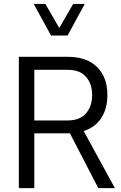

<svg xmlns="http://www.w3.org/2000/svg" viewBox="-20 -969 625 989"><path d="M156.7 0H77.1V-676.3H330.6Q427.2 -676.3 480.2 -623.5Q533.2 -570.8 533.2 -479.5Q533.2 -409.2 501.7 -361.1Q470.2 -313 411.1 -293.9L571.8 0H486.3L340.3 -282.2Q335.4 -282.2 330.6 -282.2H156.7ZM156.7 -609.4V-348.6H328.6Q391.6 -348.6 423.1 -385.3Q454.6 -421.9 454.6 -479.5Q454.6 -537.1 423.1 -573.2Q391.6 -609.4 328.6 -609.4ZM153.8 -948.7H213.9L285.2 -824.7L356.9 -948.7H416.5L328.1 -786.1H242.7Z"/></svg>

Font: Estedad-FD Regular
Style: FD-Regular
Weight: 400
Designer: Amin Abedi
Version: Version 7.3